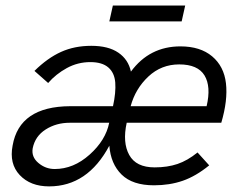

<svg xmlns="http://www.w3.org/2000/svg" viewBox="-20 -661 867 691"><path d="M373.5 -584 386.2 -641.1H646.5L633.8 -584ZM156.7 9.8Q89.4 9.8 51 -31Q12.7 -71.8 25.4 -137.2Q49.8 -277.8 232.4 -278.8H386.7Q397.5 -328.6 394.8 -363.8Q392.1 -398.9 369.9 -418.2Q347.7 -437.5 305.2 -437.5Q259.8 -437.5 220.5 -416Q181.2 -394.5 153.3 -362.3L104 -405.8Q150.9 -452.1 199.5 -474.1Q248 -496.1 308.6 -496.1Q370.1 -496.1 406 -471.4Q441.9 -446.8 451.2 -403.3Q518.1 -494.1 629.4 -494.1Q700.7 -494.1 743.4 -458.3Q786.1 -422.4 793.2 -361.3Q800.3 -300.3 776.4 -219.2H436Q420.4 -147.9 445.1 -103.3Q469.7 -58.6 536.6 -58.6Q582.5 -58.6 618.7 -70.8Q654.8 -83 690.9 -112.3L732.9 -65.9Q685.1 -26.9 637.9 -10.5Q590.8 5.9 534.2 5.9Q457 5.9 417.7 -32.7Q378.4 -71.3 373.5 -136.7Q295.4 9.8 156.7 9.8ZM450.2 -278.8H723.6Q740.2 -349.6 716.1 -389.4Q691.9 -429.2 625 -429.2Q560.5 -429.2 513.9 -385.5Q467.3 -341.8 450.2 -278.8ZM176.8 -52.7Q244.6 -52.7 302.5 -104.5Q360.4 -156.2 373 -219.2H231Q182.6 -219.2 144.5 -195.1Q106.4 -170.9 97.7 -127.4Q92.3 -96.2 118.2 -74.5Q144 -52.7 176.8 -52.7Z"/></svg>

Font: HK Grotesk Italic
Style: Regular
Weight: 400
Italic angle: -13°
Designer: Alfredo Marco Pradil and Stefan Peev
Foundry: Hanken Design Co.
Version: Version 1.000;PS 001.000;hotconv 1.0.88;makeotf.lib2.5.64775